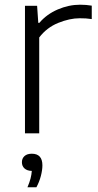

<svg xmlns="http://www.w3.org/2000/svg" viewBox="-20 -566 416 815"><path d="M86 0V-541.5H137.5L142.5 -469H147Q178 -505.5 225 -525.8Q272 -546 320 -546Q346.5 -546 369.5 -542V-485Q357 -487 344.5 -487.8Q332 -488.5 318 -488.5Q276 -488.5 227.2 -468.8Q178.5 -449 146.5 -407V0ZM96.5 229Q105.5 208 109.8 191.2Q114 174.5 115 159.5Q95 159 84 149Q73 139 73 122.5Q73 106.5 84 96.5Q95 86.5 115 86.5Q160 86.5 160 136Q160 155.5 153.5 180.8Q147 206 134.5 229Z"/></svg>

Font: Encode Sans SemiExpanded SemiExpanded Light
Style: Regular
Weight: 300
Width: 6
Designer: Multiple Designers
Foundry: Impallari Type
Version: Version 3.000; ttfautohint (v1.8.3) -l 8 -r 50 -G 200 -x 14 